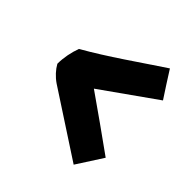

<svg xmlns="http://www.w3.org/2000/svg" viewBox="-80 -880 725 725"><g transform="rotate(-45 283.0 -517.0)"><path d="M554 -394C519 -372 485 -350 450 -327C399 -399 348 -471 297 -543C246 -470 196 -399 144 -327C141 -329 43 -392 40 -394L211 -656C226 -678 246 -696 266 -707C299 -707 333 -700 363 -689C420 -589 490 -491 554 -394Z"/></g></svg>

Font: Repo ExtraBold
Style: Bold
Weight: 700
Designer: Stefan Peev
Foundry: Context Ltd
Version: Version 1.502